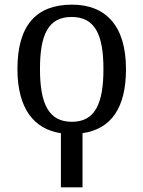

<svg xmlns="http://www.w3.org/2000/svg" viewBox="-20 -566 617 826"><path d="M242 240H335V7C458 -11 522 -101 522 -269C522 -456 434 -546 290 -546C135 -546 55 -456 55 -269C55 -101 125 -10 242 7ZM289 -42C189 -42 152 -120 152 -269C152 -418 188 -493 288 -493C388 -493 425 -418 425 -269C425 -120 389 -42 289 -42Z"/></svg>

Font: Noto Serif Thai
Style: Regular
Weight: 400
Designer: Monotype Design Team
Foundry: Monotype Imaging Inc.
Version: Version 1.901